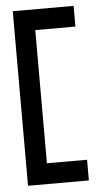

<svg xmlns="http://www.w3.org/2000/svg" viewBox="-52 -663 400 767"><g transform="rotate(-5 148.5 -280.0)"><path d="M29 70H273V-13H112V-547H273V-630H29Z"/></g></svg>

Font: Charger Pro
Style: BdNar
Weight: 700
Designer: Jasper
Foundry: Cannot Into Space Fonts
Version: Version 1.09